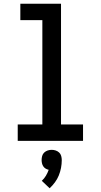

<svg xmlns="http://www.w3.org/2000/svg" viewBox="-20 -755 540 1029"><path d="M75 0V-88H207V-647H89V-735H307V-88H425V0ZM246 254 204 214Q217 202 226 187Q235 172 241 155Q232 153 224.5 148.5Q217 144 212 136.5Q207 129 205 120Q203 111 203 103Q203 92 206 81Q209 70 217 62.5Q225 55 235.5 51.5Q246 48 257 48Q268 48 278.5 51.5Q289 55 297 62.5Q305 70 308 81Q311 92 311 103Q311 124 307 145Q303 166 295 185.5Q287 205 274.5 222Q262 239 246 254Z"/></svg>

Font: Iosevka Term Curly Semibold
Style: Regular
Weight: 600
Designer: Belleve Invis
Foundry: Belleve Invis
Version: Version 32.3.0